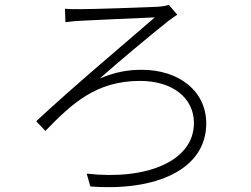

<svg xmlns="http://www.w3.org/2000/svg" viewBox="-20 -748 1040 795"><path d="M249 -712 251 -656C270 -659 293 -661 313 -662C363 -665 555 -673 621 -676C532 -598 278 -385 130 -246L168 -206C278 -319 377 -413 560 -413C695 -413 783 -342 783 -239C783 -79 584 -1 339 -29L354 24C624 45 834 -45 834 -237C834 -371 721 -459 567 -459C512 -459 460 -451 393 -423C464 -486 595 -596 678 -662C686 -667 705 -682 714 -687L679 -728C666 -723 647 -721 634 -720C573 -717 362 -710 311 -710C287 -710 268 -710 249 -712Z"/></svg>

Font: Noto Sans T Chinese Light
Style: Regular
Weight: 300
Designer: Ryoko NISHIZUKA (kana & ideographs); Paul D. Hunt (Latin, Greek & Cyrillic); Wenlong ZHANG (bopomofo); Sandoll Communica
Foundry: Adobe Systems Incorporated
Version: Version 1.000;PS 1;hotconv 1.0.78;makeotf.lib2.5.61930